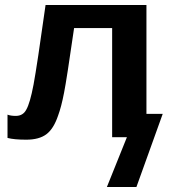

<svg xmlns="http://www.w3.org/2000/svg" viewBox="-20 -548 675 767"><path d="M407 199 487 0H428V-436H276Q246 -228 236 -178Q225 -121 212 -86Q194 -33 165 -11.5Q136 10 85 10Q36 10 10 3V-90Q23 -85 43 -85Q72 -85 85 -110Q100 -136 114 -210Q128 -285 162 -528H565V-93H630L525 199Z"/></svg>

Font: Libra Sans
Style: Bold
Weight: 700
Foundry: Context Ltd
Version: Version 1.000